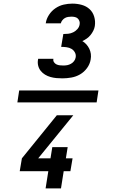

<svg xmlns="http://www.w3.org/2000/svg" viewBox="-20 -873 640 1061"><path d="M76 -307 86 -373H524L514 -307ZM325 -440Q308 -440 291.5 -441.5Q275 -443 259 -447.5Q243 -452 229 -460.5Q215 -469 205 -481.5Q195 -494 191 -510Q187 -526 190 -543L191 -548H275V-547Q273 -537 278.5 -529Q284 -521 292.5 -517Q301 -513 311 -512Q321 -511 331 -511Q342 -511 352 -513Q362 -515 372 -520.5Q382 -526 389 -535Q396 -544 398 -555Q401 -570 394 -583Q387 -596 375 -603Q363 -610 348 -612Q333 -614 318 -614L330 -685Q344 -685 357.5 -686.5Q371 -688 384.5 -694.5Q398 -701 408 -712.5Q418 -724 420 -738Q422 -747 419 -756Q416 -765 409.5 -771Q403 -777 393.5 -779Q384 -781 375 -781Q366 -781 356.5 -779.5Q347 -778 339 -773.5Q331 -769 324.5 -761Q318 -753 316 -744H232L233 -745Q236 -768 250.5 -790.5Q265 -813 286.5 -827.5Q308 -842 332 -847.5Q356 -853 380 -853Q407 -853 432 -846Q457 -839 475 -822.5Q493 -806 500.5 -781Q508 -756 504 -729Q502 -716 495.5 -703Q489 -690 480 -679Q471 -668 459.5 -660Q448 -652 435 -646Q447 -639 457 -628Q467 -617 473.5 -603.5Q480 -590 482 -575Q484 -560 481 -544Q477 -519 461 -497Q445 -475 422.5 -462Q400 -449 374.5 -444.5Q349 -440 325 -440ZM232 168 247 73H89L101 2L294 -236H385L191 2H259L269 -60H354L344 2H381L369 73H332L317 168Z"/></svg>

Font: Iosevka Extended Oblique
Style: Bold
Weight: 700
Width: 7
Italic angle: -9°
Monospace: yes
Designer: Belleve Invis
Foundry: Belleve Invis
Version: Version 32.5.0; ttfautohint (v1.8.4)